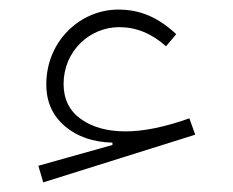

<svg xmlns="http://www.w3.org/2000/svg" viewBox="-20 -376 487 401"><path d="M76.7 -199.7C76.7 -163.1 89.8 -134.3 115.7 -112.3C141.6 -90.3 174.8 -79.1 214.8 -78.1V-73.2L60.1 -29.8L70.3 4.9L387.7 -94.7L375.5 -128.9C324.7 -110.8 280.3 -101.6 242.2 -101.6C203.6 -101.6 172.9 -110.4 148.9 -127.4C125 -144.5 112.8 -168.9 112.8 -200.7C112.8 -269 167 -319.3 229 -319.3C264.2 -319.3 296.9 -306.2 326.7 -279.3L348.1 -304.7C310.5 -339.4 273.4 -356 227.1 -356C148.4 -356 76.7 -291 76.7 -199.7Z"/></svg>

Font: Estedad ExtraLight
Style: Regular
Weight: 200
Designer: Amin Abedi
Version: Version 7.3